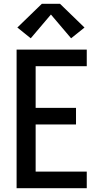

<svg xmlns="http://www.w3.org/2000/svg" viewBox="-20 -998 540 1018"><path d="M68 0V-735H440V-647H169V-426H383V-338H169V-88H440V0ZM143 -795 72 -852 202 -978H298L428 -852L357 -795L250 -921Z"/></svg>

Font: Zed Mono Semibold
Style: Regular
Weight: 600
Monospace: yes
Designer: Belleve Invis
Foundry: Belleve Invis
Version: Version 1.0.0; ttfautohint (v1.8.4)